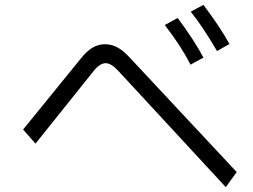

<svg xmlns="http://www.w3.org/2000/svg" viewBox="-20 -811 1040 790"><path d="M873 -601Q817 -697 765 -763L817 -791Q885 -701 924 -630ZM764 -545Q724 -623 658 -708L711 -737Q779 -646 817 -574ZM468 -518Q438 -551 415 -551Q390 -551 363 -516L126 -220L75 -278L310 -567Q336 -600 360 -614.5Q384 -629 412 -629Q439 -629 463 -616Q487 -603 512 -576L954 -103L909 -41Z"/></svg>

Font: IBM Plex Sans JP
Style: Regular
Weight: 400
Designer: Mike Abbink; Paul van der Laan; Pieter van Rosmalen; Wujin Sim; Yejin Wi; Jinhee Kim; Boomi Park; Yona Kim; Kichan Ma
Foundry: Sandoll Inc.
Version: Version 1.000